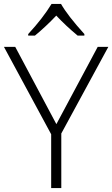

<svg xmlns="http://www.w3.org/2000/svg" viewBox="-20 -951 568 971"><path d="M290 0H238.8V-272L0 -713.9H57.1L265.1 -323.2L474.1 -713.9H527.8L290 -275.9ZM406.7 -771H372.6Q313 -820.3 264.6 -872.1Q211.9 -816.4 156.7 -771H122.6V-778.8Q196.3 -858.4 240.7 -931.2H288.6Q321.8 -872.6 406.7 -778.8Z"/></svg>

Font: OpenSans-Light
Style: Regular
Weight: 300
Foundry: Ascender Corporation
Version: Version 1.10